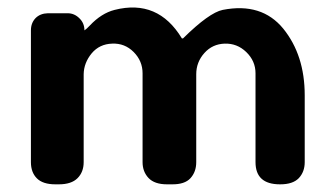

<svg xmlns="http://www.w3.org/2000/svg" viewBox="-20 -480 818 503"><path d="M778.3 -230.5Q778.3 -230.5 778.3 -55.2Q778.3 -29.8 762.7 -13.2Q747.1 2.9 714.4 2.9Q714.4 2.9 713.4 2.9Q649.4 2.9 649.4 -55.2Q649.4 -55.2 649.4 -288.1Q649.4 -320.3 625 -343.8Q601.1 -366.7 568.8 -365.7Q536.6 -364.7 515.6 -341.3Q494.1 -317.4 494.1 -285.6Q494.1 -285.6 494.1 -55.2Q494.1 -29.8 479 -13.2Q463.9 3.4 430.2 2.9Q430.2 2.9 417.5 2.9Q384.8 2.9 369.1 -13.7Q353.5 -30.3 353.5 -55.2Q353.5 -55.2 353.5 -288.1Q353.5 -320.3 330.1 -343.8Q306.6 -367.2 273.9 -365.7Q240.7 -364.7 220.2 -340.3Q199.7 -315.4 199.2 -285.6Q199.2 -285.6 199.2 -55.2Q199.2 -29.3 183.1 -13.2Q167 2.9 134.3 2.9Q134.3 2.9 125 2.9Q92.3 2.9 76.7 -12.7Q61 -28.3 61 -55.2Q61 -55.2 61 -400.4Q61 -419.9 73.2 -432.6Q85.4 -444.8 105.5 -445.3Q105.5 -445.3 157.2 -445.3Q174.8 -445.3 188 -432.1Q201.2 -419.4 201.2 -400.4Q206.5 -403.8 215.3 -413.1Q245.6 -445.3 280.3 -454.1Q394 -482.9 456.5 -379.4Q456.5 -379.4 459.5 -379.4Q527.8 -446.8 563.5 -454.1Q665.5 -474.1 722.2 -404.8Q778.3 -335.4 778.3 -230.5Z"/></svg>

Font: Dyuthi
Style: Regular
Weight: 400
Designer: Hiran Venugopalan, Hussain K H and Suresh P for Sawthanthra Malayalam Computing (SMC)
Version: Version 3.0.0+20221109